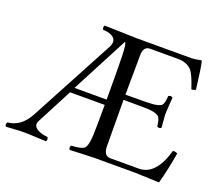

<svg xmlns="http://www.w3.org/2000/svg" viewBox="-118 -811 1120 976"><g transform="rotate(20 442.0 -323.5)"><path d="M431.6 -271H244.1L144 -79.1Q125 -43 178.2 -24.9Q195.8 -19.5 213.9 -18.1Q222.2 -6.3 213.9 4.9Q198.7 4.4 167 2.9Q119.1 0 95.2 0Q73.2 0 39.6 2.4Q12.7 4.4 -2.9 4.9Q-11.2 -6.8 -2.9 -18.1Q68.8 -24.4 110.8 -102.1L354 -557.1Q376.5 -599.6 337.9 -618.2Q320.3 -626 293.9 -627Q285.6 -638.7 293.9 -649.9Q316.4 -649.4 377 -647.5Q450.2 -645 467.8 -645H766.6Q778.3 -645 815.4 -651.9Q818.8 -650.4 819.3 -648.9Q827.1 -618.2 841.3 -501Q826.7 -495.1 818.4 -496.1Q794.9 -569.3 775.4 -590.8Q749.5 -617.2 705.6 -618.2H550.3Q518.6 -618.2 514.6 -578.6Q514.6 -575.7 514.6 -574.2L512.7 -356L628.4 -356.9Q695.8 -357.4 709 -375Q717.3 -387.2 719.7 -423.8Q731.4 -432.1 742.7 -423.8Q742.2 -411.1 740.2 -388.7Q737.8 -356.9 737.3 -337.9Q737.3 -321.8 739.7 -298.8Q742.2 -275.9 742.7 -259.8Q731 -251.5 719.7 -259.8Q716.8 -300.3 702.6 -312Q683.1 -326.7 628.4 -327.1L512.7 -328.1Q512.7 -328.1 514.2 -71.8Q514.2 -69.8 514.6 -68.8Q517.6 -26.9 550.3 -25.9H706.5Q797.4 -27.3 837.4 -169.9Q850.1 -171.9 862.3 -165Q848.6 -78.6 825.7 4.9Q824.7 4.9 697.3 0H472.7Q457.5 0 414.1 2Q366.7 4.4 342.3 4.9Q334 -6.8 342.3 -18.1Q398.4 -20.5 412.6 -34.7Q427.7 -52.2 429.7 -108.9Q431.6 -174.3 431.6 -271ZM429.7 -536.1Q427.7 -602.1 418.9 -607.9L257.8 -299.8H431.6V-320.8Q431.6 -459.5 429.7 -536.1Z"/></g></svg>

Font: Linux Libertine Display O
Style: Regular
Weight: 400
Designer: Philipp H. Poll
Foundry: Philipp H. Poll
Version: Version 5.0.9